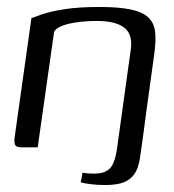

<svg xmlns="http://www.w3.org/2000/svg" viewBox="-20 -422 499 550"><path d="M70 -370Q80 -374 102 -381.5Q124 -389 164 -395.5Q204 -402 265 -402Q322 -402 356 -394.5Q390 -387 406 -371Q422 -355 424.5 -329.5Q427 -304 422 -268L398 -94Q394 -65 391.5 -44.5Q389 -24 387 -12Q384 8 381.5 26.5Q379 45 373.5 60Q368 75 357 86Q346 97 328 102.5Q310 108 280 108Q259 108 239 105.5Q219 103 211 100Q212 97 213 91.5Q214 86 215 80.5Q216 75 216 73Q254 78 273.5 72.5Q293 67 302 50.5Q311 34 315 5Q325 -67 335 -139Q345 -211 355 -283Q360 -325 335 -343.5Q310 -362 257 -362Q229 -362 202.5 -358.5Q176 -355 158 -348Q140 -341 135 -331L88 0Q87 0 80.5 0Q74 0 65.5 0Q57 0 50 0Q43 0 41 0Q27 0 23.5 -6.5Q20 -13 22 -29Z"/></svg>

Font: Genos
Style: Italic
Weight: 400
Italic angle: -8°
Version: Version 1.010